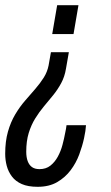

<svg xmlns="http://www.w3.org/2000/svg" viewBox="-26 -547 427 739"><path d="M119 172Q82 172 58 161.5Q34 151 20 132.5Q6 114 0 91.5Q-6 69 -6 45Q-6 -3 4.5 -40Q15 -77 32.5 -106.5Q50 -136 70.5 -159.5Q91 -183 110 -205Q129 -227 142.5 -248.5Q156 -270 161 -295L170 -346H239L228 -283Q223 -252 209.5 -227Q196 -202 178.5 -180.5Q161 -159 143 -137.5Q125 -116 109.5 -91Q94 -66 84.5 -35Q75 -4 75 37Q75 58 80.5 73Q86 88 97 96Q108 104 126 104Q151 104 168 90.5Q185 77 196.5 56Q208 35 214.5 10.5Q221 -14 225 -36Q227 -44 228 -51Q229 -58 230 -65H305Q304 -45 297.5 -15Q291 15 279 47.5Q267 80 246 108Q225 136 194 154Q163 172 119 172ZM175 -416 194 -527H276L257 -416Z"/></svg>

Font: Archivo ExtraCondensed
Style: Italic
Weight: 400
Width: 2
Italic angle: -10°
Designer: Hector Gatti
Foundry: Omnibus-Type
Version: Version 2.001